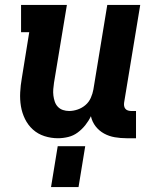

<svg xmlns="http://www.w3.org/2000/svg" viewBox="-20 -550 640 775"><path d="M214 8Q186 8 159.5 -0.5Q133 -9 113 -27Q93 -45 81 -69.5Q69 -94 64.5 -121Q60 -148 61.5 -177Q63 -206 68 -234L98 -420H65V-530H250L198 -216Q196 -203 195 -190Q194 -177 195.5 -164.5Q197 -152 201 -140Q205 -128 213.5 -119Q222 -110 234 -106Q246 -102 259 -102Q276 -102 293.5 -108Q311 -114 325 -126Q339 -138 346.5 -155Q354 -172 357 -189L413 -530H546L481 -136Q480 -129 481 -122.5Q482 -116 486 -111Q490 -106 496.5 -104Q503 -102 509 -102H529V8H491Q467 8 443.5 4Q420 0 400 -11Q380 -22 366 -40Q352 -58 347 -81Q338 -62 324.5 -45Q311 -28 293.5 -15Q276 -2 255 3Q234 8 214 8ZM186 205 213 40H324L297 205Z"/></svg>

Font: Iosevka Curly Slab XBdEx
Style: Italic
Weight: 800
Width: 7
Italic angle: -9°
Monospace: yes
Designer: Belleve Invis
Foundry: Belleve Invis
Version: Version 11.1.0; ttfautohint (v1.8.3)